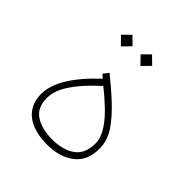

<svg xmlns="http://www.w3.org/2000/svg" viewBox="-153 -641 744 744"><g transform="rotate(45 218.5 -269.5)"><path d="M190.4 -335.4C105.5 -256.3 63 -186 63 -125C63 -44.4 123 -2 218.3 -2C263.7 -2 301.3 -13.2 330.1 -35.2C358.9 -57.1 373.5 -90.3 373.5 -134.8C373.5 -163.6 364.7 -191.4 347.2 -218.3C311.5 -271.5 252 -321.8 192.9 -370.1L175.8 -348.1ZM348.1 -138.7C348.1 -100.1 335.9 -72.3 312 -55.7C288.1 -38.6 256.3 -30.3 217.8 -30.3C180.2 -30.3 149.9 -38.1 126 -53.2C102.1 -68.4 89.8 -93.8 89.8 -128.4C89.8 -151.4 96.2 -174.3 108.9 -197.3C134.3 -242.2 175.3 -284.2 211.9 -316.9C232.9 -300.3 253.9 -282.2 274.9 -262.2C316.9 -222.2 348.1 -179.2 348.1 -138.7ZM227.1 -505.9 258.8 -473.6 290.5 -505.9 258.8 -537.1ZM119.6 -505.9 151.4 -473.6 183.1 -505.9 151.4 -537.1Z"/></g></svg>

Font: Vazirmatn Thin
Style: Regular
Weight: 100
Designer: Saber Rastikerdar
Foundry: Saber Rastikerdar
Version: Version 33.003